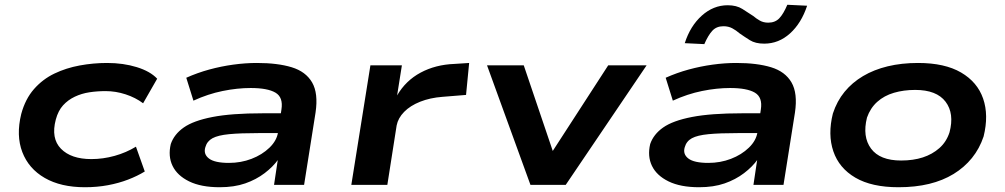

<svg xmlns="http://www.w3.org/2000/svg" viewBox="-20 -775 4213 805"><path d="M336 10Q235 10 167.5 -29Q100 -68 73.5 -137.5Q47 -207 69 -297Q86 -360 122.5 -401.5Q159 -443 208 -466.5Q257 -490 314 -500.5Q371 -511 429 -511Q497 -511 553.5 -493.5Q610 -476 639 -445L580 -342Q548 -366 506.5 -379.5Q465 -393 423 -393Q387 -393 354.5 -388Q322 -383 293.5 -369.5Q265 -356 244.5 -333.5Q224 -311 214 -274Q193 -195 235.5 -151.5Q278 -108 363 -108Q412 -108 460.5 -121.5Q509 -135 550 -160L587 -56Q556 -37 517 -22Q478 -7 432.5 1.5Q387 10 336 10Z M901 10Q823 10 773 -14.5Q723 -39 703.5 -79.5Q684 -120 696 -171Q710 -212 750.5 -240.5Q791 -269 871 -284.5Q951 -300 1081 -300H1183L1171 -217H1065Q988 -217 941 -212.5Q894 -208 871 -195.5Q848 -183 841 -158Q832 -129 856 -110.5Q880 -92 940 -92Q990 -92 1034.5 -109Q1079 -126 1110 -156Q1141 -186 1146 -222L1160 -316Q1168 -367 1135 -386.5Q1102 -406 1031 -406Q975 -406 913.5 -393.5Q852 -381 791 -353L761 -449Q808 -470 857.5 -483.5Q907 -497 958 -504Q1009 -511 1057 -511Q1144 -511 1203 -493Q1262 -475 1288.5 -429.5Q1315 -384 1303 -303L1255 0H1129L1145 -107H1147Q1125 -76 1089.5 -49Q1054 -22 1008 -6Q962 10 901 10Z M1453 0 1533 -501H1665L1645 -375Q1681 -437 1743.5 -470.5Q1806 -504 1885 -507L1947 -511L1934 -377L1835 -369Q1783 -365 1741.5 -348.5Q1700 -332 1674.5 -306Q1649 -280 1643 -249L1604 0Z M2204 0 2022 -501H2176L2301 -132H2291L2530 -501H2691L2352 0Z M2911 10Q2833 10 2783 -14.5Q2733 -39 2713.5 -79.5Q2694 -120 2706 -171Q2720 -212 2760.5 -240.5Q2801 -269 2881 -284.5Q2961 -300 3091 -300H3193L3181 -217H3075Q2998 -217 2951 -212.5Q2904 -208 2881 -195.5Q2858 -183 2851 -158Q2842 -129 2866 -110.5Q2890 -92 2950 -92Q3000 -92 3044.5 -109Q3089 -126 3120 -156Q3151 -186 3156 -222L3170 -316Q3178 -367 3145 -386.5Q3112 -406 3041 -406Q2985 -406 2923.5 -393.5Q2862 -381 2801 -353L2771 -449Q2818 -470 2867.5 -483.5Q2917 -497 2968 -504Q3019 -511 3067 -511Q3154 -511 3213 -493Q3272 -475 3298.5 -429.5Q3325 -384 3313 -303L3265 0H3139L3155 -107H3157Q3135 -76 3099.5 -49Q3064 -22 3018 -6Q2972 10 2911 10ZM2933 -590 2851 -594Q2874 -666 2922.5 -709.5Q2971 -753 3031 -753Q3068 -753 3092.5 -737.5Q3117 -722 3138 -708Q3151 -697 3166 -688.5Q3181 -680 3201 -680Q3230 -680 3247.5 -698.5Q3265 -717 3281 -755L3364 -751Q3340 -678 3292.5 -635Q3245 -592 3184 -592Q3147 -592 3124 -606.5Q3101 -621 3081 -635Q3066 -648 3050 -656.5Q3034 -665 3013 -665Q2984 -665 2966.5 -646Q2949 -627 2933 -590Z M3747 10Q3635 10 3566.5 -30Q3498 -70 3474 -140.5Q3450 -211 3472 -299Q3489 -351 3521 -390Q3553 -429 3598.5 -456Q3644 -483 3702 -497Q3760 -511 3829 -511Q3941 -511 4009.5 -471Q4078 -431 4102 -361.5Q4126 -292 4104 -203Q4087 -152 4055 -112.5Q4023 -73 3978 -45.5Q3933 -18 3875.5 -4Q3818 10 3747 10ZM3758 -102Q3809 -102 3849 -115Q3889 -128 3918.5 -154Q3948 -180 3961 -220Q3982 -299 3944.5 -348.5Q3907 -398 3817 -398Q3769 -398 3728 -386Q3687 -374 3658 -348Q3629 -322 3615 -282Q3595 -202 3632 -152Q3669 -102 3758 -102Z"/></svg>

Font: Nunito Sans 7pt Expanded
Style: Bold Italic
Weight: 700
Width: 7
Italic angle: -9°
Designer: Vernon Adams
Foundry: Vernon Adams
Version: Version 3.101;gftools[0.9.27]